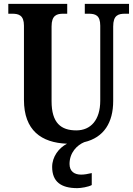

<svg xmlns="http://www.w3.org/2000/svg" viewBox="-20 -734 688 994"><path d="M380 240C399 240 437 234 455 224V162C434 167 416 170 400 170C366 170 340 154 340 115C340 55 380 17 416 2C519 -22 566 -101 566 -211V-597C566 -655 592 -663 628 -663H648V-714H419V-663H438C474 -663 499 -655 499 -601V-213C499 -113 450 -59 375 -59C296 -59 247 -97 247 -210V-597C247 -655 274 -663 308 -663H328V-714H23V-663H43C77 -663 104 -655 104 -601V-217C104 -59 194 5 327 10C284 32 250 78 250 130C250 206 295 240 380 240Z"/></svg>

Font: Noto Serif Devanagari Condensed
Style: Bold
Weight: 700
Width: 3
Designer: Universal Thirst, Indian Type Foundry and the Monotype Design Team
Foundry: Monotype Imaging Inc.
Version: Version 2.004